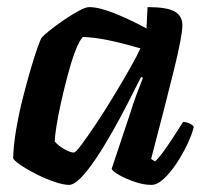

<svg xmlns="http://www.w3.org/2000/svg" viewBox="-20 -520 580 540"><path d="M174 0Q158 0 132 -9Q106 -18 80.5 -31Q55 -44 37 -56.5Q19 -69 17 -75Q18 -112 25.5 -156Q33 -200 44 -243.5Q55 -287 66 -324.5Q77 -362 85.5 -386Q94 -410 98 -415Q103 -421 120.5 -435Q138 -449 160 -464Q182 -479 201.5 -489.5Q221 -500 231 -500Q259 -500 303.5 -482Q348 -464 392 -440L395 -500Q450 -500 471.5 -487.5Q493 -475 493 -449Q493 -420 469 -322.5Q445 -225 405 -73L416 -66Q427 -76 441 -95.5Q455 -115 469.5 -137.5Q484 -160 495 -177Q504 -177 513.5 -172.5Q523 -168 525 -163Q520 -142 507 -114.5Q494 -87 476.5 -60.5Q459 -34 440.5 -17Q422 0 406 0Q384 0 359 -8.5Q334 -17 315.5 -27.5Q297 -38 294 -45L346 -201Q355 -230 363 -251.5Q371 -273 382 -301L377 -304Q360 -270 339 -229Q318 -188 295 -147.5Q272 -107 249.5 -73.5Q227 -40 207.5 -20Q188 0 174 0ZM187 -91Q192 -90 209.5 -113.5Q227 -137 251 -173Q275 -209 299.5 -249.5Q324 -290 344.5 -326Q365 -362 375 -384Q323 -399 284.5 -407Q246 -415 213 -416Q202 -404 191 -374.5Q180 -345 170 -307Q160 -269 151.5 -231Q143 -193 138.5 -163.5Q134 -134 134 -122Q144 -110 161 -100.5Q178 -91 187 -91Z"/></svg>

Font: Texturina
Style: Bold Italic
Weight: 700
Italic angle: -11°
Designer: Guillermo Torres Carreño
Foundry: Omnibus-Type
Version: Version 1.002; ttfautohint (v1.8.3)